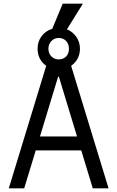

<svg xmlns="http://www.w3.org/2000/svg" viewBox="-20 -1027 640 1047"><path d="M301 -609H297L198 -283H400ZM300 -703Q325 -703 340.5 -719Q356 -735 356 -761Q356 -787 340.5 -803.5Q325 -820 300 -820Q276 -820 260 -803Q244 -786 244 -761Q244 -736 260 -719.5Q276 -703 300 -703ZM322 -1007H432L345 -867Q377 -854 396.5 -825.5Q416 -797 416 -762Q416 -703 368 -668L572 0H486L423 -207H175L112 0H28L232 -668Q185 -702 185 -762Q185 -801 207 -830Q229 -859 265 -870Z"/></svg>

Font: CommitMono
Style: 450Regular
Weight: 450
Designer: Eigil Nikolajsen
Foundry: Eigil Nikolajsen
Version: Version 1.002